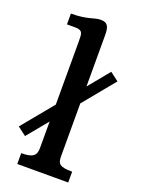

<svg xmlns="http://www.w3.org/2000/svg" viewBox="-146 -831 657 896"><g transform="rotate(20 183.0 -383.0)"><path d="M58.1 0H311V-53.7C245.6 -53.7 237.8 -67.4 237.8 -106V-366.2L365.7 -522L323.2 -554.2L237.8 -450.2V-703.1C237.8 -743.2 231.9 -765.6 194.8 -765.6C160.6 -765.6 138.2 -745.1 53.2 -745.1V-691.4H92.8C131.8 -691.4 132.3 -677.2 132.3 -634.8V-321.8L4.9 -167L47.4 -134.8L132.3 -237.8V-106C132.3 -67.4 114.7 -53.7 58.1 -53.7Z"/></g></svg>

Font: Arbutus Slab
Style: Regular
Weight: 400
Designer: Karolina Lach
Foundry: Karolina Lach
Version: Version 1.001